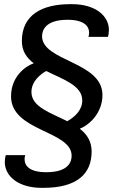

<svg xmlns="http://www.w3.org/2000/svg" viewBox="-20 -716 556 922"><path d="M326 -696H317C181 -696 85 -644 85 -519C85 -471 107 -439 142 -412C103 -399 33 -349 33 -253C33 -85 324 -89 324 32C324 59 311 111 202 111C123 111 98 81 98 48C98 45 98 41 101 29H8C5 36 3 51 3 62C3 130 68 186 180 186H189C348 186 420 120 420 12C420 -37 398 -71 363 -98C410 -116 472 -174 472 -260C472 -421 182 -421 182 -542C182 -566 194 -621 304 -621C383 -621 408 -591 408 -558C408 -554 407 -548 405 -539H498C501 -546 503 -561 503 -572C503 -640 438 -696 326 -696ZM202 -375C282 -335 375 -306 375 -234C375 -187 339 -154 303 -134C224 -174 131 -202 131 -274C131 -325 173 -359 202 -375Z"/></svg>

Font: Chivo
Style: Italic
Weight: 400
Italic angle: -8°
Designer: Hector Gatti
Foundry: Omnibus-Type
Version: Version 1.003;PS 001.003;hotconv 1.0.70;makeotf.lib2.5.58329